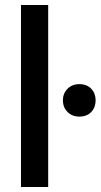

<svg xmlns="http://www.w3.org/2000/svg" viewBox="-20 -749 403 769"><path d="M64 0V-729H173V0ZM298 -282Q269 -282 250.5 -300.5Q232 -319 232 -347Q232 -375 250.5 -393.5Q269 -412 298 -412Q328 -412 345.5 -393.5Q363 -375 363 -347Q363 -319 345.5 -300.5Q328 -282 298 -282Z"/></svg>

Font: Mona Sans SemiExpanded Medium
Style: Regular
Weight: 500
Width: 6
Designer: Deni Anggara
Foundry: GitHub
Version: Version 2.000